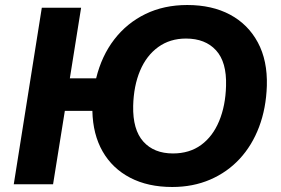

<svg xmlns="http://www.w3.org/2000/svg" viewBox="-20 -736 1121 767"><path d="M668 11Q571 11 500 -26Q429 -63 390 -131Q351 -199 349 -293H239L192 0H35L147 -705H304L259 -423H364Q386 -513 436.5 -578.5Q487 -644 561 -680Q635 -716 728 -716Q827 -716 899 -677.5Q971 -639 1010 -566.5Q1049 -494 1046 -393Q1043 -303 1015 -229Q987 -155 937.5 -101.5Q888 -48 819.5 -18.5Q751 11 668 11ZM671 -123Q737 -123 783.5 -157Q830 -191 855.5 -252.5Q881 -314 883 -393Q886 -488 843 -535Q800 -582 723 -582Q659 -582 612 -548Q565 -514 539.5 -453.5Q514 -393 512 -313Q510 -218 552.5 -170.5Q595 -123 671 -123Z"/></svg>

Font: Nunito Sans 11pt ExtraBold
Style: Italic
Weight: 800
Italic angle: -9°
Version: Version 3.101;gftools[0.9.27]